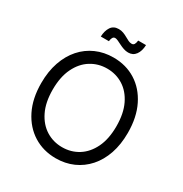

<svg xmlns="http://www.w3.org/2000/svg" viewBox="-207 -1069 1176 1234"><g transform="rotate(30 381.0 -452.0)"><path d="M381.3 9.8Q288.6 9.8 215.8 -35.6Q143.1 -81.1 101.3 -164.8Q59.6 -248.5 59.6 -363.3Q59.6 -449.7 83.5 -518.8Q107.4 -587.9 150.6 -636.7Q193.8 -685.5 252.7 -711.4Q311.5 -737.3 381.3 -737.3Q474.6 -737.3 546.9 -691.9Q619.1 -646.5 660.6 -562.5Q702.1 -478.5 702.1 -363.3Q702.1 -276.9 678.5 -208Q654.8 -139.2 611.6 -90.6Q568.4 -42 509.8 -16.1Q451.2 9.8 381.3 9.8ZM381.3 -72.3Q447.3 -72.3 500.7 -105.7Q554.2 -139.2 585.7 -204.1Q617.2 -269 617.2 -363.3Q617.2 -458 585.7 -523.2Q554.2 -588.4 500.7 -621.8Q447.3 -655.3 381.3 -655.3Q315.4 -655.3 261.7 -621.8Q208 -588.4 176.3 -523.2Q144.5 -458 144.5 -363.3Q144.5 -269 176.3 -204.1Q208 -139.2 261.7 -105.7Q315.4 -72.3 381.3 -72.3ZM444.8 -811.5Q427.2 -811.5 410.2 -817.4Q393.1 -823.2 377.4 -831.3Q361.8 -839.4 348.9 -845.2Q335.9 -851.1 327.1 -851.1Q314.5 -851.1 308.6 -838.9Q302.7 -826.7 301.8 -813H241.7Q243.2 -856 261.7 -884.3Q280.3 -912.6 318.8 -912.6Q337.4 -912.6 353.5 -906.5Q369.6 -900.4 383.8 -892.1Q397.9 -883.8 410.9 -877.7Q423.8 -871.6 436 -871.6Q448.2 -871.6 454.3 -880.9Q460.4 -890.1 462.9 -910.6H521Q519.5 -865.7 499.8 -838.6Q480 -811.5 444.8 -811.5Z"/></g></svg>

Font: Inter V
Style: 
Weight: 400
Designer: Rasmus Andersson
Foundry: rsms
Version: Version 4.000;git-a3f224843